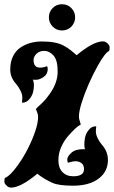

<svg xmlns="http://www.w3.org/2000/svg" viewBox="-20 -832 526 886"><path d="M30.8 33.7Q19.5 33.7 10.3 24.4Q-0.5 14.6 0 4.4Q0.5 -5.9 2.4 -10.7Q27.3 -20.5 63.5 -71.3Q87.9 -105.5 108.9 -146.7Q129.9 -188 142.8 -226.8Q155.8 -265.6 155.8 -292.5Q155.8 -304.7 150.4 -316.9L145.5 -328.6Q149.4 -334 169.4 -352.1Q189.5 -370.1 211.4 -401.4Q246.1 -450.7 246.1 -502.4Q246.1 -554.7 226.8 -575.9Q207.5 -597.2 184.6 -597.2Q161.6 -597.2 148.2 -583.7Q134.8 -570.3 134.8 -554.7Q134.8 -529.3 151.1 -522.5Q167.5 -515.6 196.8 -526.4Q200.2 -523.4 200.2 -513.2Q200.2 -489.7 181.6 -477.1Q163.6 -464.8 150.1 -464.1Q136.7 -463.4 131.3 -464.4Q136.7 -454.1 136.5 -436.8Q136.2 -419.4 131.8 -403.8Q127 -387.7 114.3 -373Q101.6 -358.4 84.5 -358.4H81.1Q83 -366.7 83 -382.8Q83 -397 74.2 -414.3Q65.4 -431.6 55.2 -443.4Q27.3 -474.1 27.3 -510.3Q27.3 -546.4 39.8 -571.8Q52.2 -597.2 73.2 -611.8Q115.2 -640.6 173.3 -640.6Q239.7 -640.6 274.4 -621.1Q303.2 -605.5 333.5 -577.1Q410.6 -641.1 455.1 -641.1Q466.3 -641.1 476.1 -631.8Q486.3 -622.6 486.1 -612.3Q485.8 -602.1 483.4 -596.7Q465.8 -589.8 432.6 -531.2Q410.2 -491.7 389.9 -445.6Q369.6 -399.4 356.9 -358.4Q344.2 -317.4 344.2 -293.9Q344.2 -283.2 348.6 -272Q352.5 -259.3 352.5 -258.3Q352.5 -256.3 347.2 -253.9Q341.8 -252 325.7 -237.3Q309.1 -221.2 292.5 -202.1Q274.9 -181.2 262.2 -153.1Q249.5 -125 249.5 -91.3Q249.5 -57.6 268.1 -38.1Q286.6 -18.6 317.9 -18.6Q367.7 -18.6 367.7 -51.3Q367.7 -70.3 356 -79.1Q344.2 -87.9 329.6 -87.9Q314.9 -87.9 293.9 -81.1Q290.5 -84 290.5 -96.7Q290.5 -109.4 308.8 -126.5Q327.1 -143.6 363.8 -143.6L374 -143.1Q370.6 -144 369.6 -155Q368.7 -166 369.9 -179.9Q371.1 -193.8 374 -203.6Q378.4 -219.7 391.1 -234.4Q403.8 -249 420.9 -249H424.3Q422.4 -240.7 422.4 -225.1Q422.4 -210.4 431.2 -193.1Q439.9 -175.8 450.2 -164.1Q478 -133.3 478 -93.8Q478 -53.7 454.1 -25.4Q410.2 24.9 317.4 24.9Q250.5 24.9 221.7 11.7Q182.6 -5.9 152.3 -30.3Q75.2 33.7 30.8 33.7ZM223.1 -709.5Q205.6 -727.1 205.6 -752Q205.6 -776.9 222.9 -794.7Q240.2 -812.5 266.1 -812.5Q292 -812.5 309.3 -794.7Q326.7 -776.9 326.7 -752Q326.7 -727.5 309.6 -709.5Q292 -691.4 266.1 -691.4Q240.2 -691.4 223.1 -709.5Z"/></svg>

Font: Sancreek
Style: Regular
Weight: 400
Designer: Vernon Adams
Foundry: Vernon Adams
Version: Version 1.100; ttfautohint (v1.8.4.7-5d5b)